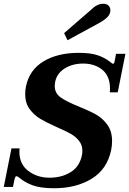

<svg xmlns="http://www.w3.org/2000/svg" viewBox="-23 -991 687 1021"><path d="M318 -815 460 -938Q493 -971 525 -971Q545 -971 554.5 -961Q564 -951 564 -936Q564 -917 549 -901Q534 -885 505 -869L336 -777ZM77 -48Q70 -54 64 -54Q59 -54 55 -41L46 3H-3L38 -202H81Q80 -196 80 -185Q80 -118 127.5 -82Q175 -46 240 -46Q306 -46 353.5 -76Q401 -106 413 -167Q415 -175 415 -190Q415 -220 397 -242.5Q379 -265 352 -280Q325 -295 279 -315Q225 -339 191.5 -359Q158 -379 134.5 -411Q111 -443 111 -490Q111 -511 115 -531Q133 -619 208 -664.5Q283 -710 396 -710Q460 -710 498.5 -696.5Q537 -683 565 -660Q566 -659 570.5 -655.5Q575 -652 578 -652Q582 -652 583.5 -655.5Q585 -659 586 -662L594 -705H644L603 -500H561Q562 -506 562 -519Q562 -586 521.5 -619.5Q481 -653 419 -653Q363 -653 321 -627Q279 -601 270 -554Q268 -540 268 -534Q268 -496 299 -473.5Q330 -451 395 -425Q452 -402 487.5 -382Q523 -362 548 -327.5Q573 -293 573 -241Q573 -216 568 -193Q547 -91 464.5 -40.5Q382 10 265 10Q192 10 149.5 -6Q107 -22 77 -48Z"/></svg>

Font: Taviraj SemiBold
Style: Italic
Weight: 600
Italic angle: -12°
Designer: Katatrad Team
Foundry: CadsonDemak
Version: Version 1.001